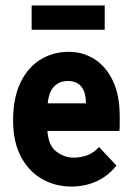

<svg xmlns="http://www.w3.org/2000/svg" viewBox="-20 -672 490 704"><path d="M243 12Q182 12 133.5 -16Q85 -44 56.5 -98Q28 -152 28 -230Q28 -312 54.5 -368Q81 -424 127.5 -453Q174 -482 232 -482Q284 -482 326 -455.5Q368 -429 393.5 -376.5Q419 -324 419 -245Q419 -234 419 -218Q419 -202 418 -192H154Q157 -139 186.5 -116.5Q216 -94 249 -94Q276 -94 299.5 -102.5Q323 -111 343 -133L407 -65Q376 -26 333.5 -7Q291 12 243 12ZM155 -293H295Q295 -375 228 -375Q198 -375 178.5 -355Q159 -335 155 -293ZM96 -563V-652H364V-563Z"/></svg>

Font: Inconsolata SemiCondensed Black
Style: Regular
Weight: 900
Width: 4
Monospace: yes
Designer: Raph Levien, Cyreal, Brenton Simpson
Foundry: Raph Levien, Cyreal, Google
Version: Version 3.001; ttfautohint (v1.8.2.53-6de2)